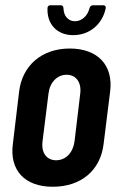

<svg xmlns="http://www.w3.org/2000/svg" viewBox="-20 -704 457 732"><path d="M259 -570C321 -570 370 -611 383 -672C384 -680 381 -684 373 -684H335C328 -684 323 -680 321 -672C314 -643 291 -623 266 -623C240 -623 223 -643 222 -672C222 -680 218 -684 211 -684H173C165 -684 161 -680 161 -672C159 -611 198 -570 259 -570ZM181 8C290 8 363 -55 375 -155L400 -356C412 -453 355 -519 246 -519C138 -519 65 -453 53 -356L29 -155C16 -55 74 8 181 8ZM194 -93C158 -93 137 -121 142 -164L165 -348C170 -390 198 -419 234 -419C270 -419 291 -390 286 -348L264 -164C258 -121 230 -93 194 -93Z"/></svg>

Font: Barlow Condensed SemiBold
Style: Italic
Weight: 600
Width: 3
Italic angle: -7°
Designer: Jeremy Tribby
Foundry: Tribby Type
Version: Version 1.422;hotconv 1.0.109;makeotfexe 2.5.65596